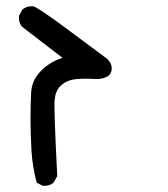

<svg xmlns="http://www.w3.org/2000/svg" viewBox="-20 -470 540 617"><path d="M117 127 98 117Q84 66 81 11Q78 -44 78 -88Q78 -132 80 -172Q82 -212 111.5 -242Q141 -272 181 -284L51 -384Q39 -398 41 -419L51 -438Q67 -453 90 -449Q119 -434 200.5 -373Q282 -312 323 -282Q343 -264 338 -241.5Q333 -219 294 -216Q233 -219 210.5 -213.5Q188 -208 173 -192.5Q158 -177 155.5 -148Q153 -119 164 96L152 117Q138 129 117 127Z"/></svg>

Font: NaniFont Regular
Style: Regular
Weight: 400
Designer: Nanigashitei
Version: Version 1.036